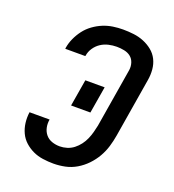

<svg xmlns="http://www.w3.org/2000/svg" viewBox="-136 -849 872 962"><g transform="rotate(20 300.0 -367.5)"><path d="M257 8Q229 8 200.5 4Q172 0 147.5 -11.5Q123 -23 103 -41Q83 -59 71.5 -83.5Q60 -108 56.5 -136Q53 -164 57 -193H164Q160 -171 164.5 -150Q169 -129 182 -113.5Q195 -98 215 -91Q235 -84 257 -84Q276 -84 295.5 -90Q315 -96 331 -108.5Q347 -121 359.5 -137.5Q372 -154 380 -172.5Q388 -191 393 -209.5Q398 -228 402 -247L454 -562Q457 -582 451 -601Q445 -620 430.5 -631.5Q416 -643 396 -647Q376 -651 356 -651Q335 -651 313 -646Q291 -641 272 -628.5Q253 -616 240 -596.5Q227 -577 224 -555Q224 -555 223.5 -554.5Q223 -554 223 -553H116Q117 -554 117 -555Q117 -556 117 -558Q121 -584 132.5 -609.5Q144 -635 161 -657.5Q178 -680 201.5 -697Q225 -714 250.5 -724.5Q276 -735 303 -739Q330 -743 356 -743Q385 -743 413.5 -739.5Q442 -736 467.5 -725.5Q493 -715 514 -698Q535 -681 547 -657Q559 -633 561.5 -604.5Q564 -576 559 -547L507 -232Q502 -202 493 -172Q484 -142 468 -114Q452 -86 429 -62Q406 -38 378 -21.5Q350 -5 319 1.5Q288 8 257 8ZM241 -296 265 -439H368L344 -296Z"/></g></svg>

Font: Iosevka SS04 Semibold Extended
Style: Italic
Weight: 600
Width: 7
Italic angle: -9°
Monospace: yes
Designer: Belleve Invis
Foundry: Belleve Invis
Version: Version 19.0.0; ttfautohint (v1.8.4)